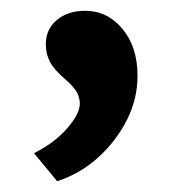

<svg xmlns="http://www.w3.org/2000/svg" viewBox="-20 -145 319 356"><path d="M86 191 43 139Q81 120 104.5 93Q128 66 128 47Q128 37 123 27Q118 17 101 2Q80 -16 72.5 -30.5Q65 -45 65 -63Q65 -91 85.5 -108Q106 -125 138 -125Q179 -125 207 -91.5Q235 -58 235 -4Q235 38 215.5 77Q196 116 162.5 146.5Q129 177 86 191Z"/></svg>

Font: Lexend SemiBold
Style: Regular
Weight: 600
Designer: Bonnie Shaver-Troup, Thomas Jockin
Foundry: Lexend
Version: Version 1.005; ttfautohint (v1.8.3)